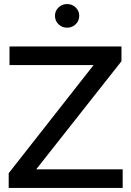

<svg xmlns="http://www.w3.org/2000/svg" viewBox="-20 -930 649 950"><path d="M23 0V-73L443 -608H27V-700H581V-627L159 -92H587V0ZM312 -793Q287 -793 269.5 -810Q252 -827 252 -852Q252 -876 269.5 -893Q287 -910 312 -910Q337 -910 354.5 -893Q372 -876 372 -852Q372 -827 354.5 -810Q337 -793 312 -793Z"/></svg>

Font: Red Hat Display SemiBold
Style: Regular
Weight: 600
Designer: Pentagram, MCKL
Foundry: Pentagram, MCKL
Version: Version 1.023